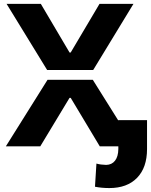

<svg xmlns="http://www.w3.org/2000/svg" viewBox="-20 -747 770 980"><path d="M453.6 -339.8 666.5 0H489.3L340.8 -247.6H335L185.5 0H9.8L222.7 -339.8ZM661.1 -727.1 455.6 -389.6H220.7L13.7 -727.1H188.5L335 -479H340.8L487.8 -727.1ZM584 13.7V-133.8H730.5V13.7Q730.5 108.4 679.7 160.6Q628.9 212.9 538.1 212.9Q499 212.9 464.8 206.1L472.2 87.9Q491.7 93.8 521.5 94.7Q550.8 94.2 567.1 73.2Q583.5 52.2 584 13.7Z"/></svg>

Font: Inter Tight Stencil
Style: Bold
Weight: 700
Designer: Rasmus Andersson
Foundry: rsms
Version: Version 3.004;Glyphs 3.1.2 (3151)